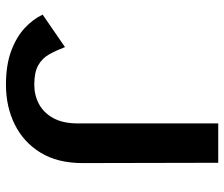

<svg xmlns="http://www.w3.org/2000/svg" viewBox="-74 -666 752 644"><g transform="rotate(90 302.0 -344.0)"><path d="M264 12Q198 12 151 -5.5Q104 -23 74 -51Q44 -79 29 -111L138 -186Q149 -157 162 -133.5Q175 -110 198.5 -96.5Q222 -83 264 -83Q299 -83 328.5 -98.5Q358 -114 376 -146.5Q394 -179 394 -230V-700H526L527 -245Q527 -161 492 -104Q457 -47 397.5 -17.5Q338 12 264 12Z"/></g></svg>

Font: Panamera
Style: Bold
Weight: 700
Designer: Bastien Sozeau
Foundry: NBR — Bastien Sozeau
Version: Version 3.002; ttfautohint (v1.8.4.7-5d5b);gftools[0.9.33]